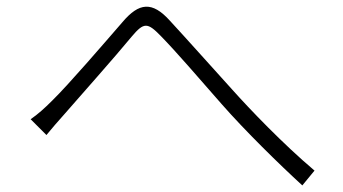

<svg xmlns="http://www.w3.org/2000/svg" viewBox="-20 -627 1040 583"><path d="M73 -265 121 -217C135 -234 157 -260 177 -282C224 -336 329 -454 380 -516C417 -560 428 -559 468 -518C515 -470 582 -392 653 -311C724 -230 828 -128 898 -64L935 -109C838 -191 737 -297 686 -354C619 -428 545 -511 496 -564C442 -624 402 -619 352 -560C293 -492 189 -371 139 -322C115 -298 95 -280 73 -265Z"/></svg>

Font: Noto Sans CJK Light
Style: Regular
Weight: 300
Designer: Ryoko NISHIZUKA (kana & ideographs); Paul D. Hunt (Latin, Greek & Cyrillic); Wenlong ZHANG (bopomofo); Sandoll Communica
Foundry: Adobe Systems Incorporated
Version: Version 1.000;PS 1;hotconv 1.0.78;makeotf.lib2.5.61930